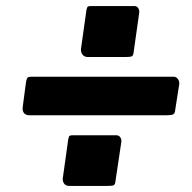

<svg xmlns="http://www.w3.org/2000/svg" viewBox="-20 -690 634 633"><path d="M361 -95Q360 -82 355 -79.5Q350 -77 334 -77H209Q197 -77 191.5 -84.5Q186 -92 187 -102L205 -231Q207 -241 210 -242.5Q213 -244 219 -244H364Q372 -244 376.5 -237.5Q381 -231 380 -222ZM558 -330Q557 -316 551 -313Q545 -310 529 -310H77Q64 -310 58.5 -318Q53 -326 55 -338L66 -421Q68 -431 71 -434Q74 -437 82 -437H553Q561 -437 566.5 -429.5Q572 -422 571 -413ZM421 -521Q420 -508 415.5 -505Q411 -502 395 -502H270Q258 -502 252 -510Q246 -518 247 -529L265 -657Q267 -667 270 -668.5Q273 -670 279 -670H424Q431 -670 435.5 -663.5Q440 -657 439 -648Z"/></svg>

Font: Libre Franklin Thin ExtraBold
Style: Italic
Weight: 800
Italic angle: -8°
Version: Version 2.000